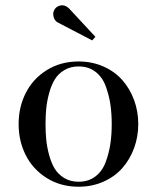

<svg xmlns="http://www.w3.org/2000/svg" viewBox="-20 -705 601 735"><path d="M201.7 -618.7Q189.5 -625 185.3 -640.1Q181.2 -655.3 188 -667.5Q195.8 -681.2 212.2 -684.3Q228.5 -687.5 244.1 -672.9L345.2 -564L333 -550.3ZM280.8 -469.7Q332.5 -469.7 376 -450.4Q419.4 -431.2 448.2 -398.4Q477.1 -365.7 493.2 -322.3Q509.3 -278.8 509.3 -230Q509.3 -181.2 493.2 -137.7Q477.1 -94.2 448.2 -61.5Q419.4 -28.8 376 -9.5Q332.5 9.8 280.8 9.8Q212.4 9.8 159.4 -23.2Q106.4 -56.2 78.9 -110.4Q51.3 -164.6 51.3 -230Q51.3 -295.4 78.9 -349.6Q106.4 -403.8 159.4 -436.8Q212.4 -469.7 280.8 -469.7ZM280.8 -9.3Q318.8 -9.3 345.5 -29.8Q372.1 -50.3 384.8 -85.2Q397.5 -120.1 402.6 -154.8Q407.7 -189.5 407.7 -230Q407.7 -270.5 402.6 -305.2Q397.5 -339.8 384.8 -374.8Q372.1 -409.7 345.5 -430.2Q318.8 -450.7 280.8 -450.7Q249.5 -450.7 226.1 -436.5Q202.6 -422.4 189.5 -400.6Q176.3 -378.9 168 -348.1Q159.7 -317.4 157 -289.6Q154.3 -261.7 154.3 -230Q154.3 -198.2 157 -170.4Q159.7 -142.6 168 -111.8Q176.3 -81.1 189.5 -59.3Q202.6 -37.6 226.1 -23.4Q249.5 -9.3 280.8 -9.3Z"/></svg>

Font: Bodoni* 11pt
Style: Regular
Weight: 400
Version: Version 2.3